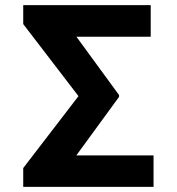

<svg xmlns="http://www.w3.org/2000/svg" viewBox="-20 -724 685 744"><path d="M575 0H126.7V-121.8H575ZM564 -581.6H140.9V-704H564ZM441.3 -348.6 186.8 0H70V-72.8L284.1 -351.5L70 -630.7V-704H186.8L441.3 -355.7Z"/></svg>

Font: WEMIX Pretendard Variable
Style: Regular
Weight: 400
Designer: Base glyphs from Inter by Rasmus Andersson; Hangeul glyphs from Noto Sans CJK(Source Han Sans) by Jang Soo-young and Kan
Foundry: Kil Hyung-jin
Version: Version 1.000;Glyphs 3.2 (3208)